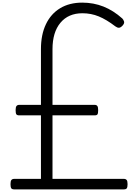

<svg xmlns="http://www.w3.org/2000/svg" viewBox="-20 -1443 1031 1463"><path d="M88 0Q71 0 65.5 -9Q60 -18 60 -40Q60 -63 67 -71.5Q74 -80 88 -80H292V-564H127Q110 -564 104.5 -572Q99 -580 99 -604Q99 -627 106 -635.5Q113 -644 127 -644H292V-1069Q292 -1179 330 -1258.5Q368 -1338 438.5 -1380.5Q509 -1423 607 -1423Q693 -1423 768.5 -1393Q844 -1363 912 -1302Q920 -1294 925 -1280Q930 -1266 914 -1248Q899 -1232 886.5 -1231.5Q874 -1231 859 -1242Q791 -1294 732.5 -1318Q674 -1342 608 -1342Q501 -1342 440.5 -1269.5Q380 -1197 380 -1068V-644H701Q715 -644 721.5 -635.5Q728 -627 728 -604Q728 -580 723 -572Q718 -564 701 -564H380V-80H924Q938 -80 945 -71.5Q952 -63 952 -40Q952 -18 946.5 -9Q941 0 924 0Z"/></svg>

Font: Playwrite FR Trad
Style: Regular
Weight: 400
Designer: Veronika Burian, José Scaglione
Foundry: TypeTogether
Version: Version 1.000